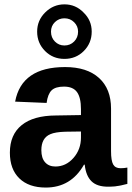

<svg xmlns="http://www.w3.org/2000/svg" viewBox="-20 -843 599 873"><path d="M188 9.8Q110.8 9.8 67.9 -32Q24.9 -73.7 24.9 -148.9Q24.9 -230.5 78.4 -273.9Q131.8 -317.4 233.9 -317.9L348.1 -319.8V-347.2Q348.1 -399.4 330.1 -424.3Q312 -449.2 271 -449.2Q232.4 -449.2 214.8 -432.4Q197.3 -415.5 191.9 -375L48.8 -380.9Q78.1 -538.1 275.9 -538.1Q375.5 -538.1 430.2 -488.5Q484.9 -439 484.9 -349.1V-155.8Q484.9 -112.3 494.6 -95.2Q504.4 -78.1 527.8 -78.1Q544.4 -78.1 559.1 -81.1V-6.8Q556.2 -6.3 548.6 -4.4Q541 -2.4 538.8 -2Q536.6 -1.5 530.3 0Q523.9 1.5 521.2 1.7Q518.6 2 512.9 2.9Q507.3 3.9 503.4 4.4Q499.5 4.9 493.9 5.1Q488.3 5.4 482.9 5.6Q477.5 5.9 471.2 5.9Q420.9 5.9 395.8 -19Q370.6 -43.9 365.2 -94.2H361.8Q302.7 9.8 188 9.8ZM348.1 -217.8V-245.1L276.9 -244.1Q231 -242.7 209 -232.9Q168 -215.8 168 -160.2Q168 -124 185.1 -105Q202.1 -85.9 231.9 -85.9Q279.8 -85.9 314 -124.8Q348.1 -163.6 348.1 -217.8ZM397 -699.2Q397 -647 360.8 -610.8Q325.2 -575.2 272.9 -575.2Q220.7 -575.2 185.1 -610.8Q148.9 -647 148.9 -699.2Q148.9 -750 185.1 -786.1Q222.2 -823.2 272.9 -823.2Q324.2 -823.2 359.9 -786.1Q397 -750.5 397 -699.2ZM335 -699.2Q335 -724.1 317.1 -741.9Q299.3 -759.8 272.9 -759.8Q247.6 -759.8 229.7 -742.4Q211.9 -725.1 211.9 -699.2Q211.9 -671.9 229.7 -654.1Q247.6 -636.2 272.9 -636.2Q299.3 -636.2 317.1 -654.3Q335 -672.4 335 -699.2Z"/></svg>

Font: Libra Sans Modern
Style: Bold
Weight: 700
Foundry: Stefan Peev, Context Ltd
Version: Version 1.000